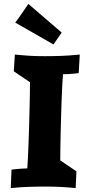

<svg xmlns="http://www.w3.org/2000/svg" viewBox="-20 -962 459 985"><path d="M368.2 2.9Q347.2 1 329.1 -0.5Q311 -2 293.2 -2.9Q275.4 -3.9 255.6 -4.4Q235.8 -4.9 210.9 -4.9Q197.3 -4.9 178 -4.6Q158.7 -4.4 135.7 -3.7Q112.8 -2.9 87.2 -1.5Q61.5 0 35.2 2.9L39.1 -91.8Q51.8 -93.3 65.4 -94.7Q77.1 -95.7 91.6 -96.9Q106 -98.1 120.1 -98.1Q122.1 -121.6 123.5 -157.5Q125 -193.4 126.7 -235.4Q128.4 -277.3 129.6 -322Q130.9 -366.7 131.8 -408Q132.8 -449.2 133.3 -483.9Q133.8 -518.6 133.8 -540L50.8 -596.2L56.2 -682.1Q76.7 -680.2 94.2 -678.7Q111.8 -677.2 129.6 -676Q147.5 -674.8 167 -674.3Q186.5 -673.8 210.9 -673.8Q224.6 -673.8 244.1 -674.1Q263.7 -674.3 286.9 -675Q310.1 -675.8 335.9 -677.5Q361.8 -679.2 389.2 -682.1L383.8 -586.9Q371.1 -585.4 357.4 -584Q345.7 -583 331.3 -582Q316.9 -581.1 303.2 -581.1Q301.3 -557.6 299.3 -521.7Q297.4 -485.8 295.9 -443.8Q294.4 -401.9 293.2 -356.9Q292 -312 291 -270.8Q290 -229.5 289.6 -195.1Q289.1 -160.6 289.1 -139.2L372.1 -83ZM254.4 -733.9 58.1 -846.2Q64 -853.5 73.5 -866.7Q83 -879.9 92.8 -894.3Q102.5 -908.7 111.6 -921.6Q120.6 -934.6 125.5 -941.9L296.4 -794.9Z"/></svg>

Font: Simonetta
Style: Black Italic
Weight: 900
Italic angle: -2°
Designer: Gayaneh Bagdasaryan
Foundry: Brownfox
Version: Version 1.002